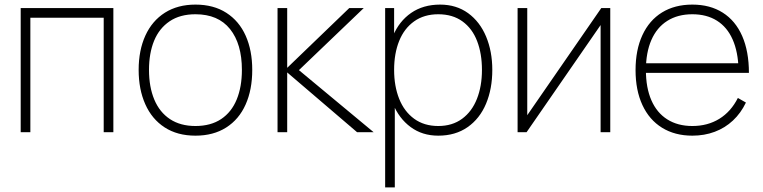

<svg xmlns="http://www.w3.org/2000/svg" viewBox="-20 -575 3317 835"><path d="M70 0V-540H473V0H431V-498H112V0Z M830 15Q751.5 15 696 -21Q640.5 -57 611.8 -121.8Q583 -186.5 583 -271Q583 -356 612.2 -420.2Q641.5 -484.5 697.2 -519.8Q753 -555 830 -555Q909 -555 964.5 -519.2Q1020 -483.5 1048.5 -419.5Q1077 -355.5 1077 -271Q1077 -185 1048.2 -120.5Q1019.5 -56 963.8 -20.5Q908 15 830 15ZM830 -27Q896.5 -27 941.8 -57.2Q987 -87.5 1009.5 -142.5Q1032 -197.5 1032 -271Q1032 -384 980.5 -448.5Q929 -513 830 -513Q763 -513 717.8 -482.5Q672.5 -452 650.2 -397.8Q628 -343.5 628 -271Q628 -197 651 -142Q674 -87 719.2 -57Q764.5 -27 830 -27Z M1187 0V-540H1229V-280L1499 -540H1562L1280 -270L1605 0H1533L1229 -260V0Z M1886 15Q1816.5 15 1765.8 -22.5Q1715 -60 1688.5 -124.8Q1662 -189.5 1662 -271Q1662 -354 1688.8 -418.2Q1715.5 -482.5 1768 -518.8Q1820.5 -555 1894 -555Q1964.5 -555 2015.8 -517.8Q2067 -480.5 2094 -416Q2121 -351.5 2121 -271Q2121 -189 2093.8 -124Q2066.5 -59 2013.5 -22Q1960.5 15 1886 15ZM1655 240V-540H1694V-115H1697V240ZM1886 -27Q1947 -27 1989.8 -58.5Q2032.5 -90 2054.2 -145.2Q2076 -200.5 2076 -271Q2076 -341.5 2055 -396.2Q2034 -451 1991.2 -482Q1948.5 -513 1886 -513Q1824.5 -513 1781.2 -482.2Q1738 -451.5 1716 -397Q1694 -342.5 1694 -271Q1694 -200.5 1716 -145.2Q1738 -90 1781.2 -58.5Q1824.5 -27 1886 -27Z M2634 -540V0H2592V-466L2270 0H2231V-540H2273V-74L2595 -540Z M2991 15Q2915 15 2859.2 -19.5Q2803.5 -54 2773.8 -118.2Q2744 -182.5 2744 -270Q2744 -358 2773.8 -422.2Q2803.5 -486.5 2859 -520.8Q2914.5 -555 2991 -555Q3068 -555 3123.2 -520Q3178.5 -485 3207.8 -418.2Q3237 -351.5 3237 -258H3192V-272Q3190 -349.5 3166.2 -403.2Q3142.5 -457 3098 -485Q3053.5 -513 2991 -513Q2927.5 -513 2882 -484.2Q2836.5 -455.5 2812.8 -401Q2789 -346.5 2789 -270Q2789 -193.5 2812.8 -139Q2836.5 -84.5 2882 -55.8Q2927.5 -27 2991 -27Q3057.5 -27 3108.2 -58.2Q3159 -89.5 3189 -149L3224 -129Q3202 -83 3167.5 -50.8Q3133 -18.5 3088.2 -1.8Q3043.5 15 2991 15ZM2771 -258V-300H3211V-258Z"/></svg>

Font: Hauora
Style: Regular
Weight: 400
Designer: Wayne Shih
Foundry: WCYS
Version: Version 1.001